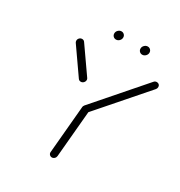

<svg xmlns="http://www.w3.org/2000/svg" viewBox="-153 -740 790 845"><g transform="rotate(30 241.5 -317.0)"><path d="M255.9 -273Q263 -273 268 -267.8Q273 -262.6 272.2 -255.2L251.1 -17.8Q250.4 -10.4 244.8 -5.2Q239.3 0 232.2 0Q225.2 0 220.2 -5.2Q215.2 -10.4 215.9 -17.8L237 -255.2Q237.8 -262.6 243.3 -267.8Q248.9 -273 255.9 -273ZM195.2 -372.2Q195.2 -364.1 189.4 -358.1Q183.7 -352.2 175.9 -352.2Q167.4 -352.2 162.6 -358.9L71.1 -490Q68.5 -494.4 68.5 -499.3Q68.5 -507.4 74.3 -513Q80 -518.5 87.4 -518.5Q95.9 -518.5 100.7 -511.9L192.6 -380.4Q195.2 -376.7 195.2 -372.2ZM467.4 -518.5Q474.1 -518.5 478.7 -514.1Q483.3 -509.6 483.3 -503Q483.3 -495.2 478.9 -490L267.8 -248.1Q261.9 -241.5 253.3 -241.5Q246.3 -241.5 241.7 -246.1Q237 -250.7 237 -257.4Q237 -263.3 241.9 -269.6L453.3 -512.2Q458.5 -518.5 467.4 -518.5ZM330.7 -610.4Q330.7 -620 338 -627Q345.2 -634.1 354.4 -634.1Q362.6 -634.1 368.3 -628.3Q374.1 -622.6 374.1 -614.1Q374.1 -604.8 367 -597.6Q360 -590.4 350.4 -590.4Q342.2 -590.4 336.5 -596.1Q330.7 -601.9 330.7 -610.4ZM197.4 -610.4Q197.4 -620 204.6 -627Q211.9 -634.1 221.1 -634.1Q229.3 -634.1 235 -628.3Q240.7 -622.6 240.7 -614.1Q240.7 -604.8 233.7 -597.6Q226.7 -590.4 217 -590.4Q208.9 -590.4 203.1 -596.1Q197.4 -601.9 197.4 -610.4Z"/></g></svg>

Font: 26F Galaxy Sans Light
Style: Italic
Weight: 300
Italic angle: -5°
Designer: C₂₉H₂₅N₃O₅
Version: Version 1.200